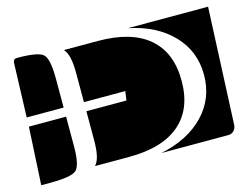

<svg xmlns="http://www.w3.org/2000/svg" viewBox="-73 -607 922 713"><g transform="rotate(-15 387.5 -250.0)"><path d="M217 -27V-28Q238 -50 238 -120V-232H392L397 -267H238V-380Q238 -450 217 -472V-473H347Q475 -473 542 -416Q609 -359 609 -250Q609 -141 542 -84Q475 -27 347 -27ZM467 -10Q573 -32 634 -95.5Q695 -159 695 -250Q695 -341 634 -404.5Q573 -468 467 -490H775L755 -40Q754 -27 745.5 -18.5Q737 -10 725 -10ZM18 -267 25 -475Q26 -490 40 -490Q121 -490 140.5 -472.5Q160 -455 160 -380V-267ZM5 -10 17 -232H160V-120Q160 -45 140.5 -27.5Q121 -10 40 -10Z"/></g></svg>

Font: PrimecolorCV1
Style: Medium
Weight: 500
Designer: gluk
Foundry: gluk
Version: Version 0.672